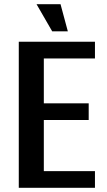

<svg xmlns="http://www.w3.org/2000/svg" viewBox="-20 -900 515 920"><path d="M230 -750 155 -880H270L305 -750ZM70 0V-700H435V-620H190V-405H405V-325H190V-80H435V0Z"/></svg>

Font: Cuprum
Style: Bold
Weight: 700
Designer: Jovanny Lemonad
Foundry: Jovanny Lemonad
Version: Version 2.000